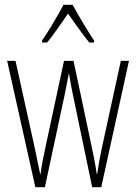

<svg xmlns="http://www.w3.org/2000/svg" viewBox="-20 -784 570 804"><path d="M284 -764H246C223 -720 180 -648 156 -614V-606H177C204 -637 239 -691 265 -727C293 -688 326 -639 354 -606H374V-614C358 -637 309 -717 284 -764ZM287 -379 366 0H404L520 -529H486L406 -162C398 -123 395 -108 387 -56H385C379 -97 371 -138 363 -174L288 -529H248L173 -180C164 -139 153 -85 150 -56H148C140 -95 132 -134 123 -176L45 -529H10L128 0H168L249 -379C256 -411 262 -445 268 -475H269C274 -445 280 -412 287 -379Z"/></svg>

Font: Noto Sans Bengali ExtraCondensed ExtraLight
Style: Regular
Weight: 200
Width: 2
Designer: Joana Ranito - Universal Thirst; Jelle Bosma - Monotype Design Team
Foundry: Universal Thirst ehf.
Version: Version 3.000